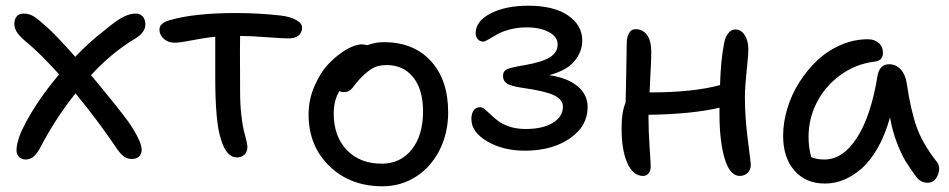

<svg xmlns="http://www.w3.org/2000/svg" viewBox="-20 -590 3357 679"><path d="M71.8 -25.9Q52.2 -25.9 43.2 -40.3Q34.2 -54.7 42 -85Q49.8 -122.6 89.8 -189.7Q129.9 -256.8 189 -327.1Q122.6 -399.9 82 -434.1Q54.7 -456.1 42.7 -471.9Q30.8 -487.8 30.8 -505.9Q30.8 -522 39.1 -532Q47.4 -542 64 -542Q82.5 -542 98.4 -532.5Q114.3 -522.9 145 -495.1Q176.3 -467.8 246.1 -389.2Q295.4 -440.9 346.2 -480Q391.1 -517.6 415.3 -529.8Q439.5 -542 460 -542Q475.1 -542 484.6 -531.7Q494.1 -521.5 494.1 -503.9Q494.1 -475.6 459 -454.1Q375.5 -404.3 301.8 -324.2Q400.4 -206.1 434.1 -159.2Q481 -90.8 481 -60.1Q481 -44.9 471.7 -36.4Q462.4 -27.8 445.8 -27.8Q430.2 -27.8 417.5 -37.1Q404.8 -46.4 388.2 -71.8Q326.7 -162.6 247.1 -259.8Q175.3 -170.4 119.1 -62Q98.6 -25.9 71.8 -25.9Z M818.4 -33.2Q780.3 -33.2 761.2 -98.1Q741.2 -156.2 741.2 -318.8V-460Q704.6 -456.5 660.4 -447.8Q616.2 -439 597.2 -439Q574.7 -439 559.3 -452.6Q543.9 -466.3 543.9 -484.9Q543.9 -496.6 552.2 -504.6Q560.5 -512.7 581.1 -519Q668 -543.9 814 -543.9Q895 -543.9 971.2 -535.2Q1005.9 -531.2 1027.1 -519.5Q1048.3 -507.8 1048.3 -492.2Q1048.3 -475.6 1036.1 -464.8Q1023.9 -454.1 1001 -454.1Q981.9 -454.1 922.6 -458.5Q863.3 -462.9 829.1 -462.9Q828.6 -440.4 828.6 -408Q828.6 -375.5 828.9 -332.3Q829.1 -289.1 829.1 -267.1Q829.1 -221.7 833.3 -184.6Q837.4 -147.5 842 -129.2Q846.7 -110.8 850.8 -95Q855 -79.1 855 -70.8Q855 -53.2 844.5 -43.2Q834 -33.2 818.4 -33.2Z M1333 68.8Q1218.3 68.8 1144.8 -2.7Q1071.3 -74.2 1071.3 -185.1Q1071.3 -237.8 1092.3 -286.1Q1113.3 -334.5 1143.3 -365.5Q1173.3 -396.5 1204.8 -414.8Q1236.3 -433.1 1259.3 -433.1Q1269.5 -433.1 1278.3 -430.2Q1308.1 -440.9 1336.9 -440.9Q1442.9 -440.9 1503.9 -374Q1564.9 -307.1 1564.9 -192.9Q1564.9 -119.6 1534.7 -59.6Q1504.4 0.5 1451.2 34.7Q1397.9 68.8 1333 68.8ZM1160.2 -189Q1160.2 -107.9 1206.3 -59.6Q1252.4 -11.2 1330.1 -11.2Q1396.5 -11.2 1436.3 -61.5Q1476.1 -111.8 1476.1 -195.8Q1476.1 -272.5 1441.7 -316.2Q1407.2 -359.9 1347.2 -359.9Q1318.4 -359.9 1299.6 -349.6Q1280.8 -339.4 1257.3 -315.9Q1248 -306.6 1239 -295.2Q1230 -283.7 1225.6 -278.1Q1221.2 -272.5 1213.9 -268.3Q1206.5 -264.2 1197.3 -264.2Q1185.5 -264.2 1180.2 -268.1Q1160.2 -234.4 1160.2 -189Z M1835.9 -57.1Q1759.8 -57.1 1703.4 -89.8Q1647 -122.6 1647 -168.9Q1647 -188 1655 -199.5Q1663.1 -210.9 1677.7 -210.9Q1686 -210.9 1695.6 -202.9Q1705.1 -194.8 1716.6 -183.6Q1728 -172.4 1743.2 -161.1Q1758.3 -149.9 1783.2 -141.8Q1808.1 -133.8 1838.9 -133.8Q1898.9 -133.8 1934.8 -155.5Q1970.7 -177.2 1970.7 -212.9Q1970.7 -238.3 1938.5 -253.4Q1906.2 -268.6 1824.7 -279.8Q1786.6 -285.6 1772.7 -294.7Q1758.8 -303.7 1758.8 -321.8Q1758.8 -338.9 1773.9 -345.5Q1789.1 -352.1 1836.9 -359.9Q1897.9 -370.6 1925 -387.7Q1952.1 -404.8 1952.1 -433.1Q1952.1 -460 1921.1 -476.6Q1890.1 -493.2 1842.8 -493.2Q1810.1 -493.2 1781.5 -485.4Q1752.9 -477.5 1737.1 -468Q1721.2 -458.5 1707.8 -450.7Q1694.3 -442.9 1689 -442.9Q1677.2 -442.9 1669.7 -451.4Q1662.1 -460 1662.1 -472.2Q1662.1 -515.1 1715.1 -542.5Q1768.1 -569.8 1848.1 -569.8Q1938.5 -569.8 1988.8 -535.4Q2039.1 -501 2039.1 -446.8Q2039.1 -406.7 2011.2 -373.5Q1983.4 -340.3 1921.9 -324.2Q1984.9 -315.4 2021.5 -285.9Q2058.1 -256.3 2058.1 -210.9Q2058.1 -144 1995.4 -100.6Q1932.6 -57.1 1835.9 -57.1Z M2254.4 32.2Q2218.8 32.2 2198.5 -13.4Q2178.2 -59.1 2178.2 -136.2Q2178.2 -194.8 2192.4 -227.1Q2192.9 -252.9 2194.6 -326.9Q2196.3 -400.9 2196.3 -434.1Q2196.3 -458 2204.3 -472.4Q2212.4 -486.8 2227.5 -486.8Q2253.4 -486.8 2268.3 -466.3Q2283.2 -445.8 2283.2 -405.8Q2283.2 -390.1 2282.2 -366.7Q2281.2 -343.3 2279.5 -312.5Q2277.8 -281.7 2277.3 -263.2H2279.3Q2431.2 -263.2 2526.4 -289.1Q2528.8 -374 2539.6 -430.2Q2542.5 -453.6 2553.5 -469.7Q2564.5 -485.8 2580.6 -485.8Q2601.1 -485.8 2613.8 -465.6Q2626.5 -445.3 2626.5 -416Q2626.5 -394.5 2620.4 -338.4Q2614.3 -282.2 2614.3 -247.1Q2614.3 -175.8 2624.8 -94.2Q2635.3 -12.7 2635.3 -7.8Q2635.3 9.8 2624 21Q2612.8 32.2 2596.2 32.2Q2561 32.2 2542.7 -29.3Q2524.4 -90.8 2524.4 -188V-209Q2424.3 -186 2273.4 -184.1V-172.9Q2273.4 -128.4 2277.3 -69.6Q2281.2 -10.7 2281.2 -1Q2281.2 13.7 2273.7 22.9Q2266.1 32.2 2254.4 32.2Z M2897.5 59.1Q2829.6 59.1 2789.6 13.4Q2749.5 -32.2 2749.5 -109.9Q2749.5 -157.2 2764.4 -206.5Q2779.3 -255.9 2806.9 -299.3Q2834.5 -342.8 2870.8 -377Q2907.2 -411.1 2953.9 -431.2Q3000.5 -451.2 3049.3 -451.2Q3072.3 -451.2 3087.4 -438.2Q3102.5 -425.3 3102.5 -402.8Q3102.5 -375 3072.3 -372.1Q3003.9 -363.3 2950 -323Q2896 -282.7 2867.7 -225.8Q2839.4 -168.9 2839.4 -106.9Q2839.4 -66.4 2849.1 -34.2Q2867.7 -25.9 2895.5 -25.9Q2960.9 -25.9 3010.7 -103Q3060.5 -180.2 3083.5 -323.2Q3091.3 -362.8 3124.5 -362.8Q3148.4 -362.8 3165.3 -344.5Q3182.1 -326.2 3186.5 -295.9Q3200.7 -200.2 3221.4 -141.6Q3242.2 -83 3290.5 -21Q3308.1 -1 3297.1 27.6Q3286.1 56.2 3260.3 56.2Q3235.8 56.2 3220.2 35.2Q3196.3 2.9 3181.9 -21Q3167.5 -44.9 3151.9 -85.2Q3136.2 -125.5 3127.4 -174.8Q3110.4 -112.8 3083.7 -66.4Q3057.1 -20 3026.4 6.6Q2995.6 33.2 2963.4 46.1Q2931.2 59.1 2897.5 59.1Z"/></svg>

Font: Shantell Sans Bouncy
Style: Regular
Weight: 400
Designer: Stephen Nixon, Anya Danilova, Shantell Martin
Foundry: Arrow Type
Version: Version 1.006;[9816181b4]